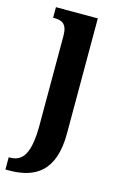

<svg xmlns="http://www.w3.org/2000/svg" viewBox="-134 -587 544 877"><g transform="rotate(15 138.5 -148.0)"><path d="M-14 240H2C127 240 215 187 215 8V-536H17V-486H22C57 -486 84 -477 84 -419V2C84 141 51 182 -8 182H-14Z"/></g></svg>

Font: Noto Serif Myanmar ExtraCondensed
Style: Bold
Weight: 700
Width: 2
Designer: Ben Mitchell and the Monotype Design Team
Foundry: Monotype Imaging Inc.
Version: Version 2.106